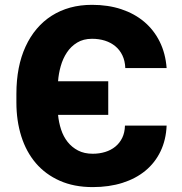

<svg xmlns="http://www.w3.org/2000/svg" viewBox="-20 -757 748 787"><path d="M47.2 -337V-372.2Q47.2 -484.7 84.9 -566.4Q103.7 -607.2 130.7 -639Q157.7 -670.8 192.1 -692.6Q226.6 -714.5 267.9 -725.9Q309.3 -737.2 357.2 -737.2Q422.9 -737.2 477.1 -719.3Q531.2 -701.3 571 -667.8Q610.8 -634.2 634.6 -586.3Q658.4 -538.4 663 -478H493.6Q492.5 -507.5 481.7 -530Q470.9 -552.6 452.6 -567.6Q434.3 -582.7 410 -590.4Q385.7 -598 357.2 -598Q321.7 -598 296.2 -582.4Q270.6 -566.8 254.1 -541.7Q237.6 -516.7 228.9 -485.8Q220.2 -454.9 218 -424H423.7V-286.2H218Q220.9 -255.3 230.3 -226.4Q239.7 -197.4 257.1 -175.4Q274.5 -153.4 299.9 -140.1Q325.3 -126.8 360.1 -126.8Q387.4 -126.8 411 -134.1Q434.7 -141.3 452.6 -155.9Q470.5 -170.5 481 -191.9Q491.5 -213.4 492.2 -242.2H663Q660.5 -183.6 638.1 -136.9Q615.8 -90.2 576.3 -57.5Q536.9 -24.9 482.1 -7.5Q427.2 9.9 360.1 9.9Q283.4 9.9 224.8 -16.2Q166.2 -42.3 126.8 -88.4Q87.4 -134.6 67.3 -198.3Q47.2 -262.1 47.2 -337Z"/></svg>

Font: Inter P Extra Bold
Style: Regular
Weight: 800
Designer: Rasmus Andersson
Foundry: rsms
Version: Version 3.018;git-588b23468